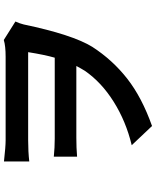

<svg xmlns="http://www.w3.org/2000/svg" viewBox="78 -862 843 1040"><g transform="rotate(-90 500.0 -341.5)"><path d="M804 -743 904 -680Q893 -656 888 -635Q833 -372 767 -264Q696 -154 594.5 -74.5Q493 5 338 60L234 -50Q363 -81 469 -147.5Q575 -214 637 -304Q650 -325 663 -350H274Q220 -350 172 -346V-472Q222 -467 269 -467H708Q724 -523 738 -611H261Q200 -611 146 -605V-742Q227 -733 260 -733H713Q772 -733 804 -743Z"/></g></svg>

Font: Noto Sans Korean Bold
Style: Bold
Weight: 700
Designer: Ryoko NISHIZUKA  (kana & ideographs); Paul D. Hunt (Latin, Greek & Cyrillic); Wenlong ZHANG  (bopomofo); Sandoll Communi
Foundry: Adobe Systems Incorporated
Version: Version 1.000;PS 1;hotconv 1.0.78;makeotf.lib2.5.61930